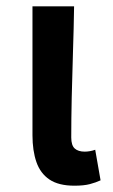

<svg xmlns="http://www.w3.org/2000/svg" viewBox="-20 -575 359 609"><path d="M216 14Q166 14 137 -5.5Q108 -25 95.5 -61Q83 -97 83 -146V-555H215Q214 -486 211.5 -411Q209 -336 207.5 -266Q206 -196 206 -139Q206 -114 217 -104Q228 -94 249 -94Q256 -94 265 -95.5Q274 -97 282 -100L299 -3Q284 4 265 9Q246 14 216 14Z"/></svg>

Font: Noto Sans JP SemiBold
Style: Regular
Weight: 600
Designer: Ryoko NISHIZUKA  (kana, bopomofo & ideographs); Paul D. Hunt (Latin, Greek & Cyrillic); Sandoll Communications , Soo-you
Foundry: Adobe
Version: Version 2.004-H2;hotconv 1.0.118;makeotfexe 2.5.65603